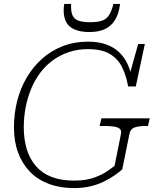

<svg xmlns="http://www.w3.org/2000/svg" viewBox="-20 -940 797 977"><path d="M101 -292Q101 -344 110.5 -393.5Q120 -443 138.5 -488Q157 -533 185 -570Q213 -607 249.5 -633.5Q286 -660 330.5 -675Q375 -690 428 -690Q497 -690 538 -666Q579 -642 600.5 -599.5Q622 -557 632 -500H671L717 -716H683L634 -540L651 -543Q644 -582 628 -616Q612 -650 585.5 -675Q559 -700 520 -714Q481 -728 428 -728Q358 -728 299 -705Q240 -682 194 -641Q148 -600 116 -545.5Q84 -491 67.5 -426.5Q51 -362 51 -292Q51 -220 72 -163.5Q93 -107 132 -66.5Q171 -26 228 -4.5Q285 17 356 17Q404 17 442.5 7.5Q481 -2 511.5 -17.5Q542 -33 565 -49Q588 -65 602 -78L639 -260Q644 -284 665 -291.5Q686 -299 722 -299H733L742 -338H496L487 -299H510Q539 -299 559.5 -296Q580 -293 589.5 -284.5Q599 -276 596 -261L563 -96Q553 -88 527.5 -70Q502 -52 460 -36.5Q418 -21 356 -21Q291 -21 243 -39.5Q195 -58 163.5 -94Q132 -130 116.5 -180Q101 -230 101 -292ZM435 -777Q482 -777 514 -792Q546 -807 565.5 -838.5Q585 -870 591 -920H557Q548 -883 534.5 -862.5Q521 -842 498.5 -834.5Q476 -827 438 -827Q398 -827 376.5 -836Q355 -845 347.5 -865.5Q340 -886 342 -920H307Q305 -910 304.5 -902Q304 -894 304 -886Q304 -852 317 -827.5Q330 -803 359.5 -790Q389 -777 435 -777Z"/></svg>

Font: Roboto Serif Thin
Style: Italic
Weight: 250
Italic angle: -10°
Version: Version 1.007